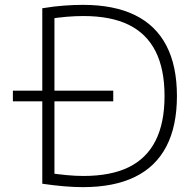

<svg xmlns="http://www.w3.org/2000/svg" viewBox="-20 -760 799 790"><path d="M33 -343V-387H446V-343ZM321 10Q285 10 243.5 6.5Q202 3 154 -4V-726Q202 -734 243.5 -737Q285 -740 321 -740Q449 -740 535 -698Q621 -656 664.5 -572.5Q708 -489 708 -365Q708 -241 664.5 -157.5Q621 -74 535 -32Q449 10 321 10ZM323 -36Q436 -36 509.5 -72Q583 -108 620 -181Q657 -254 657 -365Q657 -476 620 -549Q583 -622 509.5 -658Q436 -694 323 -694Q290 -694 254 -691Q218 -688 175 -681L204 -707V-23L175 -49Q218 -43 254 -39.5Q290 -36 323 -36Z"/></svg>

Font: M PLUS 2 Thin Light
Style: Regular
Weight: 300
Version: Version 1.001